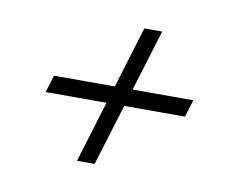

<svg xmlns="http://www.w3.org/2000/svg" viewBox="-51 -474 618 498"><g transform="rotate(10 258.0 -225.0)"><path d="M179.5 -40.5 292 -409H339L226 -40.5ZM82.5 -247.5H449.5L435.5 -202H68.5Z"/></g></svg>

Font: Newsreader 16pt 16pt
Style: Italic
Weight: 400
Italic angle: -17°
Version: Version 1.003